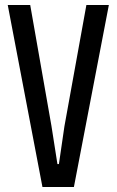

<svg xmlns="http://www.w3.org/2000/svg" viewBox="-20 -749 468 769"><path d="M150 0 11 -729H101L186 -245L210 -92H216L238 -243L326 -729H416L276 0Z"/></svg>

Font: Mona Sans Condensed Medium
Style: Regular
Weight: 500
Width: 3
Designer: Deni Anggara
Foundry: GitHub
Version: Version 1.001; ttfautohint (v1.8.4.7-5d5b);gftools[0.9.31]